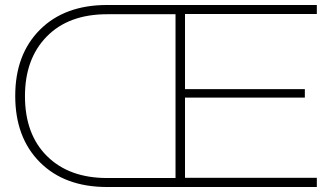

<svg xmlns="http://www.w3.org/2000/svg" viewBox="-20 -749 1321 769"><path d="M409 0Q239 0 140 -99Q41 -198 41 -365Q41 -531 140 -630Q239 -729 409 -729H1249V-693H721V-392H1201V-358H721V-37H1249V0ZM409 -36H683V-692H409Q255 -692 167.5 -603Q80 -514 80 -364Q80 -211 168.5 -123.5Q257 -36 409 -36Z"/></svg>

Font: Mona Sans Expanded ExtraLight
Style: Regular
Weight: 200
Width: 7
Designer: Deni Anggara
Foundry: GitHub
Version: Version 1.001;gftools[0.9.33]